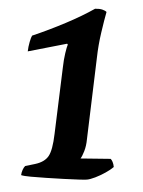

<svg xmlns="http://www.w3.org/2000/svg" viewBox="-46 -602 478 640"><g transform="rotate(-5 193.5 -282.5)"><path d="M219 0Q213 0 192 -2.5Q171 -5 142.5 -9Q114 -13 85 -17.5Q56 -22 33.5 -26Q11 -30 2 -34Q4 -43 8.5 -51Q13 -59 18 -63L52 -67Q84 -71 99 -89.5Q114 -108 125 -161L172 -380Q177 -405 184 -426Q191 -447 195 -454L193 -457L60 -443Q63 -458 69 -473.5Q75 -489 79 -494Q137 -508 194.5 -526.5Q252 -545 296 -565Q311 -564 320 -560Q329 -556 333 -551Q323 -525 309.5 -484Q296 -443 288 -403L231 -134Q227 -112 218.5 -95Q210 -78 204 -72L304 -62Q307 -59 309.5 -51.5Q312 -44 312 -34Q301 -26 283 -18Q265 -10 247.5 -5Q230 0 219 0Z"/></g></svg>

Font: Texturina 12pt
Style: Bold Italic
Weight: 700
Italic angle: -11°
Designer: Guillermo Torres Carreño
Foundry: Omnibus-Type
Version: Version 1.002